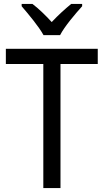

<svg xmlns="http://www.w3.org/2000/svg" viewBox="-20 -964 532 984"><path d="M203 -784H288C311 -829 366 -893 401 -932V-944H345C311 -916 280 -888 245 -851C213 -886 177 -921 146 -944H91V-932C127 -890 179 -828 203 -784ZM290 0V-636H481V-714H10V-636H202V0Z"/></svg>

Font: Noto Sans Sinhala UI SemiCondensed
Style: Regular
Weight: 400
Width: 4
Designer: Jelle Bosma - Monotype Design Team
Foundry: Monotype Imaging Inc.
Version: Version 2.006